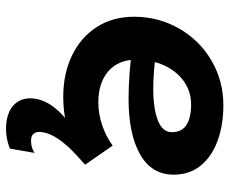

<svg xmlns="http://www.w3.org/2000/svg" viewBox="-83 -486 775 649"><g transform="rotate(90 304.5 -161.5)"><path d="M36.6 -227.2Q36.6 -309.8 76.4 -379.3Q116.2 -448.8 184.8 -488.9Q253.4 -529 335.6 -529Q402.4 -529 455.8 -509.5Q509.2 -490 539.8 -452.4Q570.4 -414.8 570.4 -361.2Q570.4 -286.6 502 -247.6Q433.6 -208.6 313.8 -208.6Q231.4 -208.6 124.2 -223L136.4 -304.2Q217 -292 280.6 -292Q347 -292 386.9 -307.6Q426.8 -323.2 426.8 -355.2Q426.8 -377 416 -391.5Q405.2 -406 384 -413Q362.8 -420 333.2 -420Q289.2 -420 254.7 -395.4Q220.2 -370.8 200.9 -328.4Q181.6 -286 181.6 -235.8Q181.6 -174 220.8 -140.2Q260 -106.4 325.6 -106.4Q366.2 -106.4 404.3 -119.7Q442.4 -133 472.2 -154.8L536.8 -61.6Q498.2 -28.6 436.1 -8.2Q374 12.2 306.8 12.2Q228.8 12.2 167.2 -17.6Q105.6 -47.4 71.1 -101.4Q36.6 -155.4 36.6 -227.2ZM314 104.8Q322 60.6 363.2 20.2Q404.4 -20.2 460 -44.8Q470.6 -49.2 481.2 -53.2L536.8 -61.6Q511.4 -39.8 488.9 -17.6Q466.4 4.6 448.9 30.4Q431.4 56.2 427 81Q423.6 98.8 429.7 109Q435.8 119.2 449.2 120.6Q475 123 496.8 109.2L482.4 192.2Q462.8 200.6 441.8 203.6Q420.8 206.6 399.8 205Q352 200.4 329.5 173.5Q307 146.6 314 104.8Z"/></g></svg>

Font: Fixel Italic Variable 20240409 Display Thin
Style: Italic
Weight: 100
Italic angle: -10°
Designer: AlfaBravo + MacPaw
Foundry: Kyrylo Tkachov, Marchela Mozhyna, Serhii Makarenko, Maria Weinstein, Zakhar Kryvoshyya
Version: Version 1.211;Glyphs 3.2 (3225)